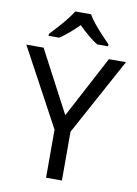

<svg xmlns="http://www.w3.org/2000/svg" viewBox="-101 -1009 768 1074"><g transform="rotate(10 283.0 -472.0)"><path d="M283 -363 469 -714H566L328 -277V0H238V-273L0 -714H98ZM327 -944Q339 -922 361.5 -894.5Q384 -867 408.5 -840.5Q433 -814 452 -795V-784H390Q364 -800 336 -823.5Q308 -847 281 -874Q254 -847 227 -824Q200 -801 174 -784H114V-795Q133 -815 156.5 -841Q180 -867 202 -894.5Q224 -922 237 -944Z"/></g></svg>

Font: Noto Sans Buhid
Style: Regular
Weight: 400
Designer: Monotype Design Team
Foundry: Monotype Imaging Inc.
Version: Version 2.001